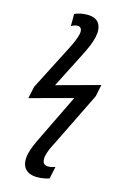

<svg xmlns="http://www.w3.org/2000/svg" viewBox="-147 -833 744 1138"><g transform="rotate(15 225.0 -263.5)"><path d="M201 240Q150 240 126 209.5Q102 179 114 121Q120 95 132 66.5Q144 38 158 10L294 -270L31 -199L47 -273L189 -550Q203 -577 212.5 -600.5Q222 -624 227 -645Q231 -666 224.5 -677.5Q218 -689 203 -689Q183 -689 164 -676V-751Q198 -767 242 -767Q294 -767 314 -736Q334 -705 323 -653Q317 -625 304.5 -595Q292 -565 275 -532L164 -314L429 -386L414 -313L254 13Q239 41 230 62Q221 83 216 105Q211 130 218 146Q225 162 249 162Q263 162 273.5 159Q284 156 292 153L276 228Q266 232 246 236Q226 240 201 240Z"/></g></svg>

Font: Noto Sans Condensed Medium
Style: Italic
Weight: 500
Width: 3
Italic angle: -12°
Designer: Monotype Design Team
Foundry: Monotype Imaging Inc.
Version: Version 2.013; ttfautohint (v1.8.4.7-5d5b)